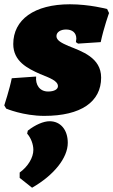

<svg xmlns="http://www.w3.org/2000/svg" viewBox="-28 -533 530 898"><path d="M179 9C351 9 445 -57 445 -170C445 -264 354 -293 292 -318C260 -332 236 -344 236 -364C236 -382 254 -395 281 -395C310 -395 329 -380 329 -352L327 -336L337 -329L443 -336C458 -406 482 -472 482 -472L473 -491C473 -491 390 -513 299 -513C132 -513 34 -441 34 -327C34 -246 101 -213 159 -187C204 -169 243 -155 243 -130C243 -115 225 -105 197 -105C157 -105 137 -137 141 -175L27 -167C18 -120 -8 -40 -8 -40L1 -25C1 -25 81 9 179 9ZM102 78 99 92C116 111 128 141 128 168C128 204 103 246 64 274V299L122 345C225 286 289 205 289 135C289 74 255 34 204 34C176 34 138 50 102 78Z"/></svg>

Font: Alegreya SC Black
Style: Italic
Weight: 900
Italic angle: -7°
Designer: Juan Pablo del Peral
Foundry: Huerta Tipografica
Version: Version 2.007;PS 002.007;hotconv 1.0.88;makeotf.lib2.5.64775